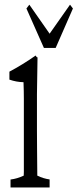

<svg xmlns="http://www.w3.org/2000/svg" viewBox="-20 -768 338 837"><path d="M25.9 14.6Q54.7 11.2 83.5 -2.4Q83.5 -2.4 83.5 -5.9Q84 -7.3 84 -18.6Q84 -60.5 84 -112.8Q84 -219.7 84 -336.9Q84 -370.1 82.5 -409.7Q51.8 -410.2 21 -420.9Q21 -433.6 21 -455.6Q78.1 -485.8 135.3 -525.9Q139.6 -517.1 143.6 -518.1Q142.6 -432.6 141.1 -356.9Q141.1 -272.5 141.1 -198.2Q141.1 -160.6 141.6 -114.3Q142.1 -67.9 142.6 -2.4Q169.4 10.7 196.3 14.2Q196.3 36.6 196.3 49.3Q196.3 49.3 25.9 49.3Q25.9 37.1 25.9 14.6ZM196.3 -621.1 285.2 -747.6 297.9 -731 222.7 -559.1H171.4L95.2 -731L107.9 -747.6Z"/></svg>

Font: Scarab Serif
Style: Light
Weight: 300
Designer: John Roberts
Foundry: Scarab
Version: 1.0